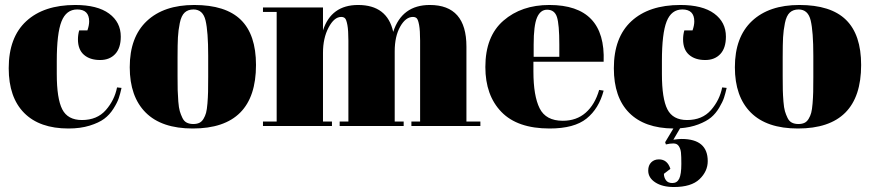

<svg xmlns="http://www.w3.org/2000/svg" viewBox="-20 -506 3496 771"><path d="M290 -468Q246 -468 227 -420Q208 -372 208 -261V-209Q208 -110 230 -67Q252 -24 309 -24Q370 -24 405 -64Q440 -104 450 -155L468 -153Q463 -130 457 -112Q451 -94 435.5 -69.5Q420 -45 398.5 -29Q377 -13 340 -1.5Q303 10 255 10Q139 10 77 -52.5Q15 -115 15 -232Q15 -356 85.5 -421Q156 -486 282 -486Q371 -486 418 -451.5Q465 -417 465 -359Q465 -313 442.5 -289Q420 -265 382 -265Q341 -265 317 -286Q293 -307 293 -348Q293 -366 298 -384H331Q338 -404 338 -420Q338 -468 290 -468Z M816 -197V-282Q816 -379 805.5 -423.5Q795 -468 757 -468Q735 -468 721.5 -455.5Q708 -443 702 -413.5Q696 -384 694.5 -356Q693 -328 693 -277V-199Q693 -164 693.5 -144Q694 -124 696 -98.5Q698 -73 702 -59.5Q706 -46 712.5 -32.5Q719 -19 730 -13.5Q741 -8 756 -8Q770 -8 780 -12.5Q790 -17 797 -28.5Q804 -40 807.5 -53Q811 -66 813 -90.5Q815 -115 815.5 -137Q816 -159 816 -197ZM501 -236Q501 -357 569.5 -421.5Q638 -486 760 -486Q886 -486 947 -426.5Q1008 -367 1008 -245Q1008 10 754 10Q629 10 565 -54Q501 -118 501 -236Z M1036 -476H1277V-384Q1310 -486 1418 -486Q1535 -486 1559 -378Q1594 -486 1706 -486Q1853 -486 1853 -319V-18H1909V0H1632V-18H1667V-343Q1667 -384 1663 -405.5Q1659 -427 1653.5 -432.5Q1648 -438 1638 -438Q1609 -438 1587 -399Q1565 -360 1565 -300V-18H1601V0H1344V-18H1379V-343Q1379 -384 1375 -405.5Q1371 -427 1365.5 -432.5Q1360 -438 1350 -438Q1322 -438 1299.5 -395.5Q1277 -353 1277 -294V-18H1313V0H1036V-18H1091V-458H1036Z M1929 -237Q1929 -360 2001.5 -423Q2074 -486 2186 -486Q2413 -486 2404 -258H2122V-219Q2122 -121 2147 -71Q2172 -21 2240 -21Q2295 -21 2332 -53.5Q2369 -86 2386 -145L2404 -142Q2385 -70 2335.5 -30Q2286 10 2187 10Q2058 10 1993.5 -56.5Q1929 -123 1929 -237ZM2123 -278H2226V-327Q2226 -408 2216.5 -437.5Q2207 -467 2177 -467Q2150 -467 2136.5 -435.5Q2123 -404 2123 -327Z M2720 -468Q2676 -468 2657 -420Q2638 -372 2638 -261V-209Q2638 -110 2660 -67Q2682 -24 2739 -24Q2800 -24 2835 -64Q2870 -104 2880 -155L2898 -153Q2893 -131 2887.5 -114Q2882 -97 2868 -73.5Q2854 -50 2835.5 -34.5Q2817 -19 2784.5 -6.5Q2752 6 2711 9L2684 55Q2705 52 2717 52Q2822 52 2822 141Q2822 182 2789 213.5Q2756 245 2686 245Q2640 245 2611.5 226.5Q2583 208 2583 179Q2583 158 2595 146Q2607 134 2626 134Q2660 134 2672 172L2646 192Q2646 206 2654 217.5Q2662 229 2680 229Q2699 229 2707.5 211.5Q2716 194 2716 152Q2716 121 2714.5 106.5Q2713 92 2706 81Q2699 70 2684 70Q2670 70 2654 74L2651 65L2684 10Q2568 9 2506.5 -53Q2445 -115 2445 -232Q2445 -356 2515.5 -421Q2586 -486 2712 -486Q2801 -486 2848 -451.5Q2895 -417 2895 -359Q2895 -313 2872.5 -289Q2850 -265 2812 -265Q2771 -265 2747 -286Q2723 -307 2723 -348Q2723 -366 2728 -384H2761Q2768 -404 2768 -420Q2768 -468 2720 -468Z M3246 -197V-282Q3246 -379 3235.5 -423.5Q3225 -468 3187 -468Q3165 -468 3151.5 -455.5Q3138 -443 3132 -413.5Q3126 -384 3124.5 -356Q3123 -328 3123 -277V-199Q3123 -164 3123.5 -144Q3124 -124 3126 -98.5Q3128 -73 3132 -59.5Q3136 -46 3142.5 -32.5Q3149 -19 3160 -13.5Q3171 -8 3186 -8Q3200 -8 3210 -12.5Q3220 -17 3227 -28.5Q3234 -40 3237.5 -53Q3241 -66 3243 -90.5Q3245 -115 3245.5 -137Q3246 -159 3246 -197ZM2931 -236Q2931 -357 2999.5 -421.5Q3068 -486 3190 -486Q3316 -486 3377 -426.5Q3438 -367 3438 -245Q3438 10 3184 10Q3059 10 2995 -54Q2931 -118 2931 -236Z"/></svg>

Font: Abril Fatface
Style: Regular
Weight: 400
Designer: Veronika Burian, Jos Scaglione
Foundry: TypeTogether
Version: Version 1.001